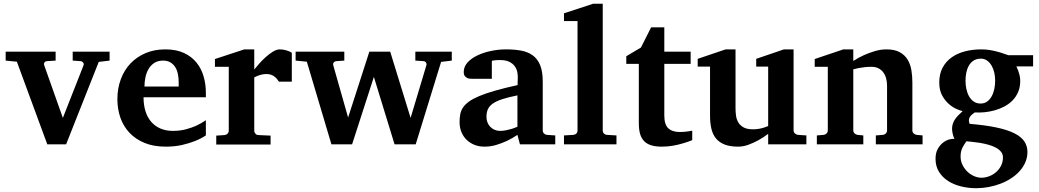

<svg xmlns="http://www.w3.org/2000/svg" viewBox="-20 -760 5469 1011"><path d="M500 -434.1 328.1 0H229L68.8 -435.1L9.8 -440.9V-487.8H272.9V-440.9L227.1 -438Q217.8 -437 213.9 -430.7Q210 -424.3 212.9 -416L311 -139.2L419.9 -416Q422.9 -423.3 418 -430.2Q413.1 -437 404.8 -438L362.8 -440.9V-487.8H557.1V-440.9Z M920.9 -326.2Q920.9 -350.1 916.5 -371.1Q912.1 -392.1 902.1 -407.5Q892.1 -422.9 876.5 -431.9Q860.8 -440.9 838.9 -440.9Q811 -440.9 792.2 -428.5Q773.4 -416 762 -396.2Q750.5 -376.5 745.6 -352.1Q740.7 -327.6 740.7 -304.2H920.9ZM1064 -46.9Q1038.1 -29.8 1005.9 -17.1Q978 -5.9 939.5 3.2Q900.9 12.2 853 12.2Q789.1 12.2 741.5 -7.3Q693.8 -26.9 661.9 -60.8Q629.9 -94.7 614 -140.1Q598.1 -185.5 598.1 -237.8Q598.1 -294.4 616 -342.5Q633.8 -390.6 666.7 -425.5Q699.7 -460.4 746.3 -480.2Q793 -500 850.1 -500Q908.7 -500 949.5 -480.7Q990.2 -461.4 1015.6 -429.4Q1041 -397.5 1052.5 -356.4Q1064 -315.4 1064 -272V-248H735.8Q735.8 -207 746.1 -174.3Q756.3 -141.6 776.1 -118.7Q795.9 -95.7 824.7 -83.3Q853.5 -70.8 890.1 -70.8Q928.2 -70.8 959.7 -79.3Q991.2 -87.9 1014.6 -98.6Q1041.5 -111.3 1064 -127Z M1448.7 -330.1Q1445.3 -335 1440.2 -341.8Q1435.1 -348.6 1427.5 -355Q1419.9 -361.3 1409.2 -365.7Q1398.4 -370.1 1383.8 -370.1Q1369.6 -370.1 1357.4 -367.2Q1345.2 -364.3 1336.9 -360.8Q1326.7 -356.9 1318.8 -352.1V-71.8Q1318.8 -63 1325 -55.9Q1331.1 -48.8 1340.8 -48.8L1404.8 -45.9V1H1118.7V-45.9L1162.6 -48.8Q1171.9 -49.8 1178.2 -56.4Q1184.6 -63 1184.6 -71.8V-408.2H1111.8V-449.2L1266.6 -500H1318.8V-394Q1328.1 -405.8 1344 -423.8Q1359.9 -441.9 1378.4 -458.7Q1397 -475.6 1416.7 -487.8Q1436.5 -500 1453.6 -500Q1462.4 -500 1471.7 -498.5Q1481 -497.1 1489.5 -494.4Q1498 -491.7 1505.1 -488.5Q1512.2 -485.4 1516.6 -481.9V-330.1Z M2302.7 -434.1 2168.9 0H2057.6L1948.7 -355L1834 0H1725.1L1595.7 -435.1L1536.6 -440.9V-487.8H1793V-440.9L1750 -438Q1741.7 -437 1737.1 -430.7Q1732.4 -424.3 1734.9 -416L1813 -141.1L1924.8 -487.8H2034.7L2142.1 -139.2L2225.1 -416Q2227.5 -423.3 2223.4 -430.2Q2219.2 -437 2210.9 -438L2167 -440.9V-487.8H2358.9V-440.9Z M2717.8 0 2704.6 -49.8Q2678.7 -32.2 2650.4 -18.6Q2625.5 -6.8 2594.7 2.7Q2564 12.2 2530.8 12.2Q2503.4 12.2 2479.7 3.2Q2456.1 -5.9 2438.2 -22.7Q2420.4 -39.6 2410.2 -63.5Q2399.9 -87.4 2399.9 -117.2Q2399.9 -139.6 2403.6 -158.7Q2407.2 -177.7 2418.2 -194.1Q2429.2 -210.4 2449.7 -225.3Q2470.2 -240.2 2504.2 -254.4Q2538.1 -268.6 2587.4 -282.7Q2636.7 -296.9 2705.6 -312V-324.2Q2705.6 -331.5 2706.1 -337.4Q2706.1 -344.2 2706.5 -351.1Q2707 -365.2 2703.6 -381.6Q2700.2 -397.9 2689.9 -411.9Q2679.7 -425.8 2661.1 -434.8Q2642.6 -443.8 2612.8 -443.8Q2602.5 -443.8 2594.5 -443.4Q2586.4 -442.9 2581.1 -441.9Q2574.7 -440.9 2569.8 -439.9V-345.2H2466.8Q2454.1 -344.2 2444.3 -347.7Q2436 -350.6 2429 -357.9Q2421.9 -365.2 2421.9 -380.9Q2421.9 -408.7 2441.7 -430.7Q2461.4 -452.6 2493.4 -468Q2525.4 -483.4 2565.2 -491.7Q2605 -500 2644.5 -500Q2687.5 -500 2723.1 -493.7Q2758.8 -487.3 2784.4 -469Q2810.1 -450.7 2824 -417.5Q2837.9 -384.3 2837.9 -330.1V-73.2Q2837.9 -64 2844.2 -57.4Q2850.6 -50.8 2859.9 -49.8L2903.8 -46.9V0ZM2704.6 -257.8Q2656.2 -248 2624.8 -237.8Q2593.3 -227.5 2574.7 -214.4Q2556.2 -201.2 2548.8 -184.3Q2541.5 -167.5 2541.5 -145Q2541.5 -129.4 2546.6 -116Q2551.8 -102.5 2561.3 -92.5Q2570.8 -82.5 2584 -76.7Q2597.2 -70.8 2612.8 -70.8Q2628.9 -70.8 2645.3 -74.2Q2661.6 -77.6 2674.8 -81.5Q2690.4 -86.4 2704.6 -92.8Z M2949.7 0V-46.9L2999 -49.8Q3008.8 -50.8 3014.9 -57.1Q3021 -63.5 3021 -73.2V-648.9H2949.7V-689.9L3103 -740.2H3153.8V-73.2Q3153.8 -63.5 3159.9 -57.1Q3166 -50.8 3175.8 -49.8L3226.1 -46.9V0Z M3625 -22Q3601.6 -12.2 3575.2 -4.9Q3552.7 2 3524.2 7.1Q3495.6 12.2 3464.8 12.2Q3431.6 12.2 3408.4 4.9Q3385.3 -2.4 3370.8 -17.8Q3356.4 -33.2 3350.1 -56.2Q3343.8 -79.1 3343.8 -110.8V-423.8H3277.8V-463.9L3355 -509.8L3408.7 -616.2H3478V-487.8H3616.7V-423.8H3478V-151.9Q3478 -104 3499 -84.5Q3520 -64.9 3560.1 -64.9Q3571.8 -64.9 3583.5 -65.9Q3595.2 -66.9 3604.5 -68.4Q3615.2 -69.8 3625 -71.8Z M4024.9 0V-55.2Q4000 -36.1 3973.1 -21.5Q3950.2 -8.8 3922.4 1.7Q3894.5 12.2 3866.7 12.2Q3824.2 12.2 3795.7 1Q3767.1 -10.3 3750 -31.2Q3732.9 -52.2 3725.8 -82.5Q3718.8 -112.8 3718.8 -150.9V-409.2H3653.8V-450.2L3800.8 -500H3853V-189.9Q3853 -171.4 3855.5 -151.9Q3857.9 -132.3 3867.2 -116.2Q3876.5 -100.1 3894.8 -89.6Q3913.1 -79.1 3944.8 -79.1Q3960.4 -79.1 3974.9 -81.5Q3989.3 -84 4000.5 -87.4Q4013.2 -91.3 4024.9 -96.2V-409.2H3961.9V-450.2L4107.9 -500H4158.7V-73.2Q4158.7 -64 4165.8 -57.4Q4172.9 -50.8 4182.1 -49.8L4226.1 -46.9V0Z M4591.8 0V-46.9L4628.9 -49.8Q4638.2 -50.8 4644.5 -57.4Q4650.9 -64 4650.9 -73.2V-308.1Q4650.9 -327.1 4646.5 -345.2Q4642.1 -363.3 4632.3 -377.2Q4622.6 -391.1 4606.9 -399.7Q4591.3 -408.2 4568.8 -408.2Q4548.3 -408.2 4530.8 -406Q4513.2 -403.8 4500.5 -401.4Q4485.4 -398.4 4473.1 -395V-73.2Q4473.1 -64 4480 -57.4Q4486.8 -50.8 4496.1 -49.8L4525.9 -46.9V0H4281.2V-46.9L4316.9 -49.8Q4326.2 -50.8 4332.5 -57.4Q4338.9 -64 4338.9 -73.2V-408.2H4270V-449.2L4420.9 -500H4473.1V-439Q4499 -456.1 4528.3 -469.2Q4553.2 -480.5 4584.5 -490.2Q4615.7 -500 4647.9 -500Q4690.9 -500 4717.8 -485.1Q4744.6 -470.2 4759.3 -445.8Q4773.9 -421.4 4779.1 -390.1Q4784.2 -358.9 4784.2 -326.2V-73.2Q4784.2 -64 4791 -57.4Q4797.9 -50.8 4807.1 -49.8L4837.9 -46.9V0Z M5261.2 68.8Q5261.2 51.3 5250.5 38.6Q5239.7 25.9 5222.7 16.8Q5205.6 7.8 5184.1 2Q5162.6 -3.9 5141.1 -7.6Q5119.6 -11.2 5100.6 -12.9Q5081.5 -14.6 5068.8 -16.1Q5064 -8.8 5058.6 -1Q5053.2 6.8 5048.6 16.1Q5043.9 25.4 5041 36.9Q5038.1 48.3 5038.1 62Q5037.6 85.9 5047.4 106.7Q5057.1 127.4 5072.8 142.8Q5088.4 158.2 5108.2 167Q5127.9 175.8 5147.9 175.8Q5168 175.8 5188.2 168.2Q5208.5 160.6 5224.6 146.7Q5240.7 132.8 5251 113Q5261.2 93.3 5261.2 68.8ZM5220.2 -335.9Q5220.2 -356.4 5215.6 -377.2Q5210.9 -397.9 5201.4 -414.3Q5191.9 -430.7 5177.7 -440.9Q5163.6 -451.2 5145 -451.2Q5122.6 -451.2 5106.9 -441.2Q5091.3 -431.2 5081.8 -414.6Q5072.3 -397.9 5068.1 -377.2Q5064 -356.4 5064 -335Q5064 -313 5068.6 -291.3Q5073.2 -269.5 5082.8 -252.7Q5092.3 -235.8 5107.4 -225.3Q5122.6 -214.8 5143.1 -214.8Q5163.6 -214.8 5178 -225.3Q5192.4 -235.8 5201.9 -253.2Q5211.4 -270.5 5215.8 -292.2Q5220.2 -314 5220.2 -335.9ZM5332 -410.2Q5337.4 -399.4 5341.8 -387.2Q5345.7 -376.5 5348.9 -363Q5352.1 -349.6 5352.1 -334Q5352.1 -300.3 5340.8 -274.7Q5329.6 -249 5310.8 -230.2Q5292 -211.4 5267.6 -198.7Q5243.2 -186 5216.6 -178.7Q5189.9 -171.4 5163.1 -168.9Q5136.2 -166.5 5112.8 -168Q5104 -162.1 5096.9 -155.8Q5089.8 -149.4 5085.9 -142.3Q5082 -135.3 5081.8 -127Q5081.5 -118.7 5085.9 -107.9Q5168 -101.1 5225.8 -88.9Q5283.7 -76.7 5320.3 -58.6Q5356.9 -40.5 5373.5 -15.9Q5390.1 8.8 5390.1 40Q5390.1 68.8 5379.2 94.2Q5368.2 119.6 5349.1 140.9Q5330.1 162.1 5304.2 179Q5278.3 195.8 5248.3 207.3Q5218.3 218.8 5185.5 224.9Q5152.8 231 5120.1 231Q5080.6 231 5042.2 221.9Q5003.9 212.9 4973.6 193.8Q4943.4 174.8 4924.8 145.5Q4906.2 116.2 4906.2 76.2Q4906.2 44.9 4918 24.2Q4929.7 3.4 4945.8 -9Q4961.9 -21.5 4978.8 -25.9Q4995.6 -30.3 5005.9 -28.8Q4999 -42.5 4996.1 -57.4Q4993.2 -72.3 4993.2 -82Q4993.2 -94.7 4996.6 -106.2Q5000 -117.7 5006.8 -128.7Q5013.7 -139.6 5024.2 -150.9Q5034.7 -162.1 5048.8 -174.8Q5035.6 -177.7 5014.9 -187Q4994.1 -196.3 4974.4 -214.1Q4954.6 -231.9 4940.2 -259Q4925.8 -286.1 4925.8 -325.2Q4925.8 -370.1 4943.1 -403.1Q4960.4 -436 4990.5 -457.5Q5020.5 -479 5060.8 -489.5Q5101.1 -500 5147 -500Q5170.4 -500 5191.2 -496.6Q5211.9 -493.2 5229.7 -488.5Q5247.6 -483.9 5262.5 -478.5Q5277.3 -473.1 5290 -469.2H5419.9V-410.2Z"/></svg>

Font: Charis SIL Eur
Style: Bold
Weight: 700
Foundry: SIL International
Version: Version 5.000